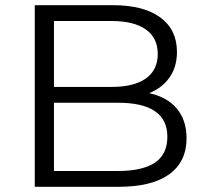

<svg xmlns="http://www.w3.org/2000/svg" viewBox="-20 -720 794 740"><path d="M699 -187Q699 -97 632.5 -48.5Q566 0 436 0H114V-700H416Q533 -700 597.5 -653Q662 -606 662 -520Q662 -462 633.5 -421.5Q605 -381 555 -361Q624 -346 661.5 -301.5Q699 -257 699 -187ZM188 -639V-385H411Q496 -385 542 -417.5Q588 -450 588 -512Q588 -574 542 -606.5Q496 -639 411 -639ZM625 -193Q625 -324 435 -324H188V-61H435Q529 -61 577 -93Q625 -125 625 -193Z"/></svg>

Font: Idrija
Style: Regular
Weight: 400
Designer: Julieta Ulanovsky
Foundry: Julieta Ulanovsky
Version: Version 7.200